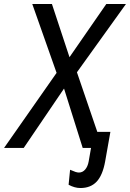

<svg xmlns="http://www.w3.org/2000/svg" viewBox="-28 -745 654 967"><path d="M317.5 185.5 325 110Q342 117.5 352 120.8Q362 124 369.5 124Q388 124 401 108.8Q414 93.5 418.5 68.5L430.5 0H388.5L294.5 -299L91.5 0H-7.5L257 -378L134.5 -725H233.5L322 -457L507.5 -725H606.5L359.5 -381L462 -81H528L501.5 68.5Q489 137.5 458.8 169.8Q428.5 202 377 202Q348 202 317.5 185.5Z"/></svg>

Font: JuliaMono MediumItalic
Style: Regular
Weight: 500
Italic angle: -9°
Monospace: yes
Designer: cormullion
Foundry: corm
Version: Version 0.049; ttfautohint (v1.8.4)